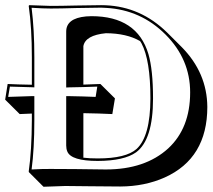

<svg xmlns="http://www.w3.org/2000/svg" viewBox="-23 -668 828 748"><path d="M174.8 -645Q212.9 -645 272.9 -646.5Q333.5 -647.9 371.1 -647.9Q510.3 -647.9 614.3 -554.2Q622.1 -547.4 628.4 -541L685.1 -484.4Q783.7 -384.3 784.7 -251.5Q784.7 -51.3 618.7 23.4Q541 58.1 445.8 58.6Q391.6 58.6 326.2 57.6Q270 56.6 231.4 56.6L146.5 59.6L89.8 2.9L88.9 0Q100.6 -81.5 101.1 -200.2V-225.6Q73.7 -224.6 53.7 -223.6L-2.9 -279.8L6.8 -340.8Q42 -338.9 101.1 -337.9V-444.8Q101.1 -559.6 88.9 -645L90.8 -647.9Q91.8 -647.9 174.8 -645ZM301.8 -338.4Q340.3 -339.4 368.2 -340.8L424.8 -284.7L414.6 -223.6Q364.7 -226.1 301.8 -227.1V-53.7Q324.7 -50.8 357.9 -50.8Q467.8 -50.8 509.3 -87.9Q562.5 -136.7 563 -284.2Q563 -433.6 528.3 -499Q525.4 -503.9 522.9 -507.8Q470.7 -538.1 389.6 -538.6Q309.6 -530.8 301.8 -488.3ZM174.8 -634.8Q145.5 -634.8 100.1 -637.7Q110.8 -553.2 110.8 -444.8V-327.6L100.6 -328.1Q49.3 -329.1 15.6 -330.6L8.8 -290.5Q46.9 -292 100.6 -293.5H110.8V-200.2Q110.8 -87.4 100.1 -7.8Q146.5 -10.3 174.8 -9.8Q214.4 -9.8 270 -9.3Q335.9 -8.3 389.2 -7.8Q542.5 -7.8 632.3 -89.8Q717.8 -168.9 717.8 -308.1Q717.8 -437.5 621.6 -533.7Q525.9 -629.4 391.6 -637.2Q380.9 -637.7 371.1 -638.2Q333.5 -638.2 273.4 -636.7Q212.4 -634.8 174.8 -634.8ZM234.9 -101.1V-293.5H245.1Q303.2 -292.5 349.6 -290.5L356 -330.6Q307.1 -328.6 245.1 -327.6L234.9 -327.1V-544.9Q234.9 -596.7 312 -604Q322.8 -605 333 -605Q511.2 -605 555.2 -457.5Q573.2 -396 573.2 -284.2Q573.2 -123.5 507.3 -74.7Q460.9 -41.5 357.9 -41Q254.4 -41 239.3 -77.6Q234.9 -87.9 234.9 -101.1Z"/></svg>

Font: Linux Biolinum Shadow O
Style: Bold
Weight: 700
Designer: Philipp H. Poll
Foundry: Philipp H. Poll
Version: Version 0.9.2